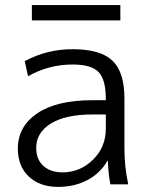

<svg xmlns="http://www.w3.org/2000/svg" viewBox="-20 -723 588 753"><path d="M105 -643V-703H452V-643ZM265 -530Q374 -530 421 -485Q468 -440 468 -337V-140Q468 -69 483 0H413Q405 -39 403 -92H401Q374 -44 323 -17Q272 10 208 10Q136 10 93 -30.5Q50 -71 50 -140Q50 -227 126 -278.5Q202 -330 342 -330H395V-335Q395 -411 366.5 -440.5Q338 -470 265 -470Q171 -470 90 -424L77 -483Q163 -530 265 -530ZM122 -143Q122 -98 150 -72.5Q178 -47 225 -47Q294 -47 344.5 -96.5Q395 -146 395 -218V-274H342Q237 -274 179.5 -238.5Q122 -203 122 -143Z"/></svg>

Font: Mplus 1p
Style: Regular
Weight: 400
Version: Version 1.061